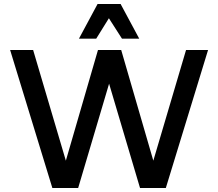

<svg xmlns="http://www.w3.org/2000/svg" viewBox="-20 -948 1100 968"><path d="M1029 -696 816 0H686L530 -526L374 0H244L31 -696H147L312 -138L474 -696H591L753 -138L918 -696ZM472 -928H588L682 -753H595L529 -856L465 -753H378Z"/></svg>

Font: Amiko SemiBold
Style: Regular
Weight: 600
Designer: Pablo Impallari, Rodrigo Fuenzalida, Andres Torresi
Foundry: Impallari Type
Version: Version 1.001; ttfautohint (v1.3)